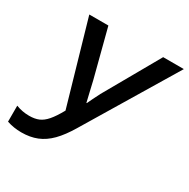

<svg xmlns="http://www.w3.org/2000/svg" viewBox="-163 -863 1005 1021"><g transform="rotate(30 339.5 -352.0)"><path d="M9.3 -4.4V-102.5Q48.3 -87.4 90.3 -87.4Q124.5 -87.4 148.7 -97.7Q172.9 -107.9 195.3 -133.8Q217.8 -159.7 244.6 -208L98.6 -713.9H215.8L291.5 -421.9Q299.3 -388.7 307.1 -355L320.3 -299.3H322.8Q334 -324.2 360.8 -377L552.2 -713.9H679.2L345.2 -159.2Q308.6 -97.7 272.2 -60.8Q235.8 -23.9 193.8 -7.1Q151.9 9.8 98.1 9.8Q51.8 9.8 9.3 -4.4Z"/></g></svg>

Font: Viking Open Sans Light
Style: Bold Italic
Weight: 600
Italic angle: -12°
Foundry: Ascender Corporation
Version: Version 2.000